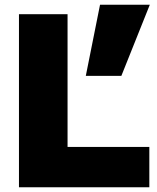

<svg xmlns="http://www.w3.org/2000/svg" viewBox="-20 -790 664 810"><path d="M60 0V-730H265V-170H610V0ZM342 -470 402 -770H612L492 -470Z"/></svg>

Font: M PLUS 2 Black
Style: Regular
Weight: 900
Designer: Coji Morishita
Foundry: UNDERFOREST DESIGN
Version: Version 1.001